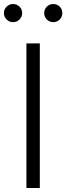

<svg xmlns="http://www.w3.org/2000/svg" viewBox="-48 -946 334 966"><path d="M152.3 -727.5V0H85V-727.5ZM220.2 -834.5Q201.2 -834.5 187.7 -847.9Q174.3 -861.3 174.3 -880.4Q174.3 -899.4 187.7 -912.6Q201.2 -925.8 220.2 -925.8Q238.8 -925.8 252.2 -912.6Q265.6 -899.4 265.6 -880.4Q265.6 -861.3 252.2 -847.9Q238.8 -834.5 220.2 -834.5ZM17.6 -834.5Q-1 -834.5 -14.6 -847.9Q-28.3 -861.3 -28.3 -880.4Q-28.3 -899.4 -14.6 -912.6Q-1 -925.8 17.6 -925.8Q36.6 -925.8 50 -912.6Q63.5 -899.4 63.5 -880.4Q63.5 -861.3 50 -847.9Q36.6 -834.5 17.6 -834.5Z"/></svg>

Font: Inter 24pt Light
Style: Regular
Weight: 300
Designer: Rasmus Andersson
Foundry: rsms
Version: Version 4.001;git-66647c0bb